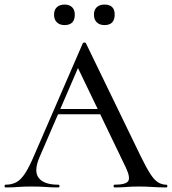

<svg xmlns="http://www.w3.org/2000/svg" viewBox="-25 -822 754 842"><path d="M215 -321 230 -344H436L443 -321ZM704 -12Q709 -12 709 -6Q709 0 704 0Q675 0 644.5 -2Q614 -4 585 -4Q553 -4 529.5 -2Q506 0 477 0Q473 0 473 -6Q473 -12 477 -12Q526 -12 537 -27.5Q548 -43 526 -89L311 -536L343 -584L148 -132Q122 -71 145 -41.5Q168 -12 231 -12Q236 -12 236 -6Q236 0 231 0Q201 0 176 -2Q151 -4 113 -4Q76 -4 53.5 -2Q31 0 -1 0Q-5 0 -5 -6Q-5 -12 -1 -12Q26 -12 46 -22.5Q66 -33 84.5 -61Q103 -89 125 -141L338 -632Q339 -635 345 -635.5Q351 -636 352 -632L592 -137Q616 -88 633.5 -60.5Q651 -33 668 -22.5Q685 -12 704 -12ZM258 -712Q237 -712 224.5 -724Q212 -736 212 -758Q212 -779 224.5 -790.5Q237 -802 258 -802Q279 -802 291 -790.5Q303 -779 303 -758Q303 -712 258 -712ZM433 -712Q412 -712 399.5 -724Q387 -736 387 -758Q387 -779 399.5 -790.5Q412 -802 433 -802Q478 -802 478 -758Q478 -712 433 -712Z"/></svg>

Font: Cormorant Medium
Style: Regular
Weight: 500
Designer: Christian Thalmann (Catharsis Fonts)
Foundry: Catharsis Fonts
Version: Version 4.000